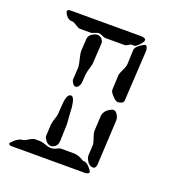

<svg xmlns="http://www.w3.org/2000/svg" viewBox="-136 -874 922 988"><g transform="rotate(20 325.0 -380.0)"><path d="M440 0H35Q21 -1 20 -10Q20 -13 37 -29Q39 -31 40 -32Q63 -50 80 -50Q88 -50 113 -66Q128 -75 140 -75H160Q179 -75 206 -64Q218 -60 230 -60Q245 -60 265 -71Q273 -75 280 -75H350Q375 -75 402 -58Q407 -55 410 -55Q425 -55 440 -40Q459 -20 460 -10Q457 -2 440 0ZM424 -90 427 -150Q427 -160 415 -194Q410 -209 410 -220L414 -300Q416 -333 452 -351Q460 -355 465 -355Q482 -355 493 -329Q497 -319 497 -310L484 -60Q481 -41 468 -40Q443 -40 429 -70Q424 -81 424 -90ZM424 -450 428 -535Q429 -542 444 -573Q451 -589 452 -600L455 -680Q457 -699 493 -720Q501 -725 505 -725Q515 -725 518 -706Q519 -703 519 -700L503 -420Q502 -405 480 -401Q475 -400 471 -400Q459 -400 438 -424Q424 -439 424 -450ZM80 -760H470Q494 -759 495 -748Q495 -734 469 -711Q460 -703 455 -702H440Q431 -702 417 -692Q410 -688 405 -688H300Q292 -688 276 -696Q268 -700 260 -700Q250 -700 228 -690Q223 -688 220 -688H160Q151 -688 130 -702Q119 -710 110 -710Q82 -710 67 -743Q65 -748 65 -750Q67 -759 80 -760ZM225 -70Q205 -70 190 -95Q185 -104 185 -110L188 -170Q189 -188 201 -222Q205 -235 205 -250L207 -280Q210 -343 229 -349Q232 -350 235 -350Q253 -350 259 -294Q260 -286 260 -280Q260 -268 262 -244Q265 -215 265 -200L262 -110Q261 -83 238 -73Q231 -70 225 -70ZM242 -400Q228 -400 219 -420Q216 -426 216 -430L220 -500Q220 -510 210 -551Q205 -570 205 -585L209 -650Q211 -675 241 -687Q249 -690 255 -690Q275 -690 286 -671Q290 -663 290 -655L283 -540Q283 -537 272 -499Q268 -483 267 -470L265 -435Q263 -413 249 -403Q245 -400 242 -400Z"/></g></svg>

Font: Segment14
Style: Regular
Weight: 400
Monospace: yes
Designer: Paul Flo Williams
Foundry: His Deeds Are Dust
Version: Version 1.002